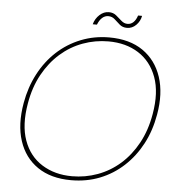

<svg xmlns="http://www.w3.org/2000/svg" viewBox="-57 -890 875 955"><g transform="rotate(5 380.5 -412.5)"><path d="M333 12Q232 12 165.5 -33.5Q99 -79 72.5 -160.5Q46 -242 65 -350Q79 -430 114 -496.5Q149 -563 201 -611Q253 -659 319.5 -685.5Q386 -712 461 -712Q563 -712 629.5 -666Q696 -620 723 -538.5Q750 -457 731 -350Q717 -269 682 -203Q647 -137 594.5 -88.5Q542 -40 476 -14Q410 12 333 12ZM336 -8Q402 -8 463.5 -30.5Q525 -53 575 -97Q625 -141 660 -205Q695 -269 709 -351Q728 -460 700 -536Q672 -612 609 -652Q546 -692 459 -692Q393 -692 331.5 -669.5Q270 -647 220 -603Q170 -559 135 -495.5Q100 -432 86 -350Q67 -241 94.5 -164.5Q122 -88 186 -48Q250 -8 336 -8ZM373 -770Q381 -799 402 -818Q423 -837 448 -837Q470 -837 485 -824.5Q500 -812 514 -799.5Q528 -787 545 -787Q562 -787 574.5 -799Q587 -811 594 -833H614Q609 -806 589.5 -786.5Q570 -767 544 -767Q522 -767 507.5 -779.5Q493 -792 479.5 -804.5Q466 -817 447 -817Q430 -817 416.5 -805Q403 -793 394 -770Z"/></g></svg>

Font: DM Sans 18pt Thin
Style: Italic
Weight: 250
Italic angle: -10°
Designer: Colophon Foundry, Jonny Pinhorn
Foundry: Colophon Foundry
Version: Version 4.004;gftools[0.9.30]